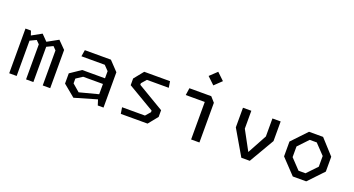

<svg xmlns="http://www.w3.org/2000/svg" viewBox="-50 -1425 3820 2073"><g transform="rotate(20 1860.0 -388.0)"><path d="M459.5 0H545.5V-439L460 -525.5L335 -456.5L267.5 -525.5L154.5 -463L137.5 -513.5H74.5V0H160V-405.5L231 -439.5L268 -402.5V0H352V-405L423.5 -439.5L459.5 -402.5Z M1092 0H1158V-406L1056 -513.5H756.5L744.5 -439H1012.5L1065 -384.5V-302.5H803L679 -219V-101.5L816 11.5L1072 -63ZM765 -135V-190L837.5 -237.5H1065V-119.5L849 -63Z M1356.5 0H1664L1752 -109V-186L1447 -367V-385L1496 -441.5H1747L1735.5 -513.5H1439L1351 -404.5V-327.5L1657 -147V-128.5L1608 -72H1345Z M2164.5 0H2260V-456L2209 -513.5H1958L1946 -431H2164.5ZM2190 -630.5 2272 -709 2190 -787 2107.5 -709Z M2741.5 0H2838.5L3006.5 -288V-513.5H2912V-306.5L2791 -84L2669.5 -308V-513.5H2573.5V-288Z M3332.5 0H3487L3650 -171.5V-342L3494 -513.5H3332.5L3170 -342V-171.5ZM3369.5 -79.5 3259.5 -195.5V-318L3369.5 -434H3450L3560.5 -318V-195.5L3450 -79.5Z"/></g></svg>

Font: Monaspace Krypton
Style: Regular
Weight: 400
Designer: Riley Cran & the Lettermatic Team
Foundry: Lettermatic
Version: Version 1.200 (Monaspace Krypton)